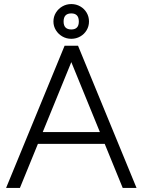

<svg xmlns="http://www.w3.org/2000/svg" viewBox="-20 -925 702 945"><path d="M584 0 298 -700H364L652 0ZM10 0 298 -700H364L78 0ZM146 -217V-275H516V-217ZM331 -734Q307 -734 287 -745.5Q267 -757 255 -776.5Q243 -796 243 -819Q243 -843 255 -862.5Q267 -882 287 -893.5Q307 -905 331 -905Q355 -905 375 -893.5Q395 -882 406.5 -862.5Q418 -843 418 -819Q418 -796 406.5 -776.5Q395 -757 375 -745.5Q355 -734 331 -734ZM331 -780Q368 -780 368 -819Q368 -859 331 -859Q293 -859 293 -819Q293 -780 331 -780Z"/></svg>

Font: Figtree Light Light
Style: Regular
Weight: 300
Version: Version 2.001;gftools[0.9.30]